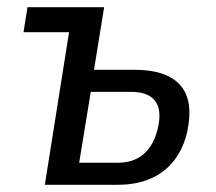

<svg xmlns="http://www.w3.org/2000/svg" viewBox="-20 -511 596 531"><path d="M104 0 171 -422H45L56 -491H268L240 -318H352Q441 -318 478.5 -275.5Q516 -233 498 -148Q488 -102 462.5 -68.5Q437 -35 397.5 -17.5Q358 0 306 0ZM199 -61H307Q350 -61 378 -85.5Q406 -110 417 -158Q428 -208 408.5 -232.5Q389 -257 343 -257H231Z"/></svg>

Font: Nunito Sans 10pt Condensed Medium
Style: Italic
Weight: 500
Width: 3
Italic angle: -9°
Designer: Vernon Adams
Foundry: Vernon Adams
Version: Version 3.101;gftools[0.9.27]